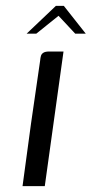

<svg xmlns="http://www.w3.org/2000/svg" viewBox="-20 -636 313 656"><path d="M57 0Q71 -107 86 -214Q101 -321 117 -428Q118 -439 120 -445.5Q122 -452 128.5 -456Q135 -460 148 -460H197L133 0ZM71 -521 171 -616H198L273 -521H237L180 -582L104 -521Z"/></svg>

Font: Genos
Style: Italic
Weight: 400
Italic angle: -8°
Version: Version 1.010